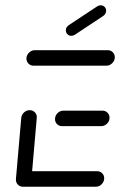

<svg xmlns="http://www.w3.org/2000/svg" viewBox="-20 -709 456 729"><path d="M40.4 -28.5 60.7 -261.5Q61.9 -273.7 71.3 -282.2Q80.7 -290.7 92.6 -290.7Q104.8 -290.7 112.8 -282.2Q120.7 -273.7 119.6 -261.5L99.3 -28.5ZM375.6 -32.2Q375.6 -19.3 366.1 -9.6Q356.7 0 343.7 0H67.4Q55.9 0 48.1 -7.8Q40.4 -15.6 40.4 -27Q40.4 -40 49.8 -49.4Q59.3 -58.9 72.2 -58.9H348.9Q360.4 -58.9 368 -51.1Q375.6 -43.3 375.6 -32.2ZM188.9 -256.7Q188.9 -269.6 198.3 -279.3Q207.8 -288.9 220.7 -288.9H368.9Q380.4 -288.9 388.1 -281.1Q395.9 -273.3 395.9 -261.9Q395.9 -248.9 386.3 -239.4Q376.7 -230 363.7 -230H215.9Q204.4 -230 196.7 -237.6Q188.9 -245.2 188.9 -256.7ZM80.4 -489.3Q81.9 -501.5 91.1 -510Q100.4 -518.5 112.6 -518.5H388.9Q400.4 -518.5 408.1 -510.7Q415.9 -503 415.9 -491.9Q415.9 -478.9 406.3 -469.3Q396.7 -459.6 384.1 -459.6H107.4Q95.2 -459.6 87.4 -468.3Q79.6 -477 80.4 -489.3ZM250.7 -573Q241.9 -573 235.9 -579.1Q230 -585.2 230 -594.1Q230 -605.9 241.5 -613.7L348.9 -684.8Q355.2 -688.9 362.2 -688.9Q371.5 -688.9 377.6 -682.4Q383.7 -675.9 383 -666.3Q381.1 -654.4 371.5 -648.1L264.1 -577Q257.8 -573 250.7 -573Z"/></svg>

Font: 26F Galaxy Sans Medium
Style: Italic
Weight: 500
Italic angle: -5°
Designer: C₂₉H₂₅N₃O₅
Version: Version 1.200